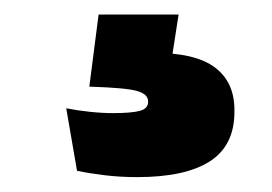

<svg xmlns="http://www.w3.org/2000/svg" viewBox="-20 -38 366 258"><path d="M220 -18.5 206.5 68.5 140 34.5Q152 33.5 163.5 33.2Q175 33 186.5 33Q243 33 269 52.8Q295 72.5 295 109.5V112.5Q295 157.5 262 178.8Q229 200 164.5 200Q141.5 200 120.8 197.5Q100 195 83.5 191.5L69 107.5Q84 110.5 100.5 112.2Q117 114 131.5 114Q156.5 114 167.8 111Q179 108 179 99V98Q179 88.5 164 84.2Q149 80 102 78.5Q101.5 78.5 101 78.5Q100.5 78.5 100 78.5L112.5 -18.5Z"/></svg>

Font: Anek Latin ExtraBold
Style: Regular
Weight: 800
Designer: Yesha Goshar
Foundry: Ek Type
Version: Version 1.003